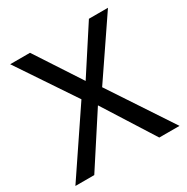

<svg xmlns="http://www.w3.org/2000/svg" viewBox="-158 -824 933 959"><g transform="rotate(-30 308.0 -344.5)"><path d="M5.9 0 248.5 -359.9 27.8 -689.5H142.1L312.5 -428.7L481.9 -689.5H591.8L368.2 -360.4L606.4 0H489.7L304.7 -292.5L114.7 0Z"/></g></svg>

Font: Shanti
Style: Regular
Weight: 400
Designer: Vernon Adams
Foundry: Vernon Adams
Version: Version 1.100; ttfautohint (v1.8.4)